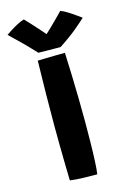

<svg xmlns="http://www.w3.org/2000/svg" viewBox="-188 -952 677 1023"><g transform="rotate(-15 151.0 -441.0)"><path d="M216 9Q186.5 9 142.8 8Q99 7 66.5 2.5Q65.5 -30 64.5 -80.8Q63.5 -131.5 62.8 -189Q62 -246.5 62 -298.5Q62 -459.5 66.5 -658Q77.5 -658.5 106 -659.2Q134.5 -660 166 -660.5Q197.5 -661 217 -661Q219.5 -607.5 221.5 -542.2Q223.5 -477 224.8 -408.8Q226 -340.5 226 -278.5Q226 -227 225.2 -170Q224.5 -113 222.2 -64.5Q220 -16 216 9ZM251 -883.5Q268 -877 291.2 -862.5Q314.5 -848 333.2 -834.2Q352 -820.5 357 -817Q298 -763 258.2 -734.8Q218.5 -706.5 202.5 -696.5Q191.5 -696.5 168.5 -696.8Q145.5 -697 120.8 -697.2Q96 -697.5 80.5 -698Q48.5 -732.5 15.8 -765.2Q-17 -798 -53.5 -832.5Q-43 -840 -24.8 -851.5Q-6.5 -863 13.8 -873.8Q34 -884.5 51.5 -889.5Q81.5 -858.5 109.2 -827.2Q137 -796 148.5 -782.5Q158 -791 175.8 -808.2Q193.5 -825.5 213.8 -845.5Q234 -865.5 251 -883.5Z"/></g></svg>

Font: Grandstander
Style: Bold
Weight: 700
Designer: Tyler Finck
Foundry: Etcetera Type Co
Version: Version 1.200; ttfautohint (v1.8.3)